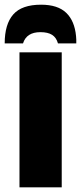

<svg xmlns="http://www.w3.org/2000/svg" viewBox="-43 -798 345 818"><path d="M40 -575H220V0H40ZM282 -613H204Q197 -638 179 -649.5Q161 -661 129 -661Q70 -661 55 -613H-23Q-23 -695 13.5 -736.5Q50 -778 132 -778Q203 -778 239 -743.5Q275 -709 281 -644Q282 -637 282 -629Q282 -621 282 -613Z"/></svg>

Font: Protest Guerrilla
Style: Regular
Weight: 400
Designer: Octavio Pardo
Foundry: Ashler Design
Version: Version 2.005; ttfautohint (v1.8.4.7-5d5b)